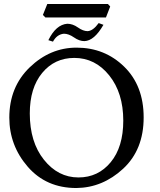

<svg xmlns="http://www.w3.org/2000/svg" viewBox="-20 -945 810 975"><path d="M367.7 9.8Q214.8 9.8 121.1 -98.1Q27.3 -206.1 27.3 -347.7Q27.3 -503.4 131.1 -603.3Q234.9 -703.1 368.7 -703.1Q511.7 -703.1 610.6 -606.4Q709.5 -509.8 709.5 -348.6Q709.5 -184.6 605.2 -88.1Q501 8.3 367.7 9.8ZM378.4 -43.9Q478.5 -43.9 542.2 -121.3Q606 -198.7 606 -332.5Q606 -473.1 534.7 -562Q463.4 -650.9 357.4 -650.9Q257.3 -650.9 194.3 -574.7Q131.3 -498.5 131.3 -369.1Q131.3 -223.6 203.1 -133.8Q274.9 -43.9 378.4 -43.9ZM518.1 -856.4H210.4L197.8 -869.1L220.2 -924.8H527.8L539.6 -912.1ZM249 -733.5 225.6 -741Q264.3 -820 321.7 -824.4Q349 -824.4 375.6 -805.6Q402.1 -786.8 424.8 -786.8Q452.5 -788.2 481.1 -827.8L505.3 -819Q458.8 -737.6 408.4 -736.2Q382.6 -736.2 355.7 -755Q328.7 -773.8 304.5 -773.8Q268.9 -770.4 249 -733.5Z"/></svg>

Font: Kelvinch
Style: Regular
Weight: 400
Designer: Paul James MIller
Foundry: High-Logic / Made with FontCreator
Version: Version 3.30 September 23, 2016